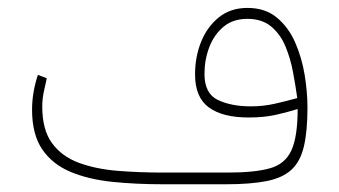

<svg xmlns="http://www.w3.org/2000/svg" viewBox="-20 -477 877 497"><path d="M750.5 -194.8Q720.7 -185.5 691.4 -179.2Q662.1 -172.9 623 -172.9Q556.2 -172.9 520.5 -199Q484.9 -225.1 484.9 -284.2Q484.9 -330.1 500.7 -369.1Q516.6 -408.2 546.9 -432.4Q577.1 -456.5 620.6 -456.5Q666.5 -456.5 696.5 -431.6Q726.6 -406.7 743.9 -367.4Q761.2 -328.1 768.6 -283.4Q775.9 -238.8 775.9 -198.7Q775.9 -137.7 766.8 -98.6Q757.8 -59.6 734.9 -38.1Q711.9 -16.6 670.4 -8.3Q628.9 0 564.5 0H402.3Q332 0 270.5 -6.3Q209 -12.7 162.4 -32.2Q115.7 -51.8 89.4 -90.3Q63 -128.9 63 -192.9Q63 -237.8 78.1 -283.2L101.1 -274.4Q96.7 -255.9 93 -237.5Q89.4 -219.2 89.4 -201.2Q89.4 -141.1 114.5 -106.7Q139.6 -72.3 183.3 -55.9Q227.1 -39.6 283.4 -34.9Q339.8 -30.3 402.3 -30.3H570.3Q639.2 -30.3 678.5 -41.3Q717.8 -52.2 734.1 -87.4Q750.5 -122.6 750.5 -194.8ZM629.4 -201.7Q661.6 -201.7 691.4 -208.5Q721.2 -215.3 749.5 -223.1Q745.1 -254.9 738.5 -290.3Q731.9 -325.7 718.8 -357.2Q705.6 -388.7 681.9 -408.4Q658.2 -428.2 620.1 -428.2Q583 -428.2 558.3 -407.5Q533.7 -386.7 521.5 -354.2Q509.3 -321.8 509.3 -285.6Q509.3 -234.9 543.9 -218.3Q578.6 -201.7 629.4 -201.7Z"/></svg>

Font: Vazirmatn RD FD Thin
Style: Regular
Weight: 100
Designer: Saber Rastikerdar
Foundry: Saber Rastikerdar
Version: Version 33.003